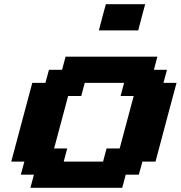

<svg xmlns="http://www.w3.org/2000/svg" viewBox="-20 -895 861 915"><path d="M125 0H562.5L579.1 -62.5H641.6L658.7 -125H721.2Q737.8 -187.5 771 -312.5Q804.2 -437.5 821.3 -500H758.8L775.9 -562.5H713.4L730 -625H292.5L275.9 -562.5H213.4L196.3 -500H133.8Q117.2 -437.5 83.7 -312.5Q50.3 -187.5 33.7 -125H96.2L79.1 -62.5H141.6ZM471.2 -125H283.7L300.3 -187.5H237.8Q249 -229 271.2 -312.3Q293.5 -395.5 304.7 -437.5H367.2L383.8 -500H571.3L554.7 -437.5H617.2Q606 -396 583.7 -312.5Q561.5 -229 550.3 -187.5H487.8ZM451.2 -750H638.7Q644 -771 655 -812.5Q666 -854 671.9 -875H484.4Q478.5 -854 467.5 -812.5Q456.5 -771 451.2 -750Z"/></svg>

Font: Faithful 32x
Style: SemiboldOblique
Weight: 400
Foundry: Faithful Resource Pack
Version: Version 1.0; January 27, 2023